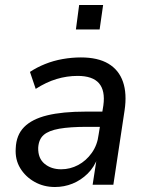

<svg xmlns="http://www.w3.org/2000/svg" viewBox="-20 -740 586 769"><path d="M200 9Q155 9 118.5 -11.5Q82 -32 61 -66.5Q40 -101 43 -146Q45 -199 76.5 -231Q108 -263 169 -278Q230 -293 324 -293H402L393 -232H329Q260 -232 217.5 -224.5Q175 -217 155 -199.5Q135 -182 133 -148Q132 -106 158.5 -84Q185 -62 225 -62Q261 -62 293 -79Q325 -96 347.5 -127.5Q370 -159 375 -201L394 -318Q402 -377 376.5 -406.5Q351 -436 291 -436Q248 -436 206.5 -423.5Q165 -411 123 -384L100 -452Q127 -470 160.5 -483.5Q194 -497 231 -503.5Q268 -510 304 -510Q372 -510 414 -485Q456 -460 472.5 -412.5Q489 -365 479 -298L434 0H351L368 -110H372Q358 -71 331 -44.5Q304 -18 270.5 -4.5Q237 9 200 9ZM284 -622 297 -720H393L379 -622Z"/></svg>

Font: Nunitoga
Style: Medium Italic
Weight: 500
Italic angle: -9°
Designer: Vernon Adams
Foundry: Vernon Adams
Version: Version 1.0